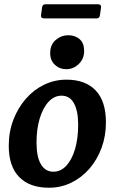

<svg xmlns="http://www.w3.org/2000/svg" viewBox="-20 -864 538 899"><path d="M209 15Q119 15 70 -35Q21 -85 21 -181Q21 -247 42.5 -303Q64 -359 101 -401.5Q138 -444 187 -467.5Q236 -491 291 -491Q380 -491 428 -440.5Q476 -390 476 -291Q476 -227 455.5 -171.5Q435 -116 398.5 -74Q362 -32 313.5 -8.5Q265 15 209 15ZM230 -60Q265 -60 291 -88.5Q317 -117 331.5 -166.5Q346 -216 346 -280Q346 -344 326.5 -380Q307 -416 268 -416Q234 -416 207.5 -387.5Q181 -359 166 -309.5Q151 -260 151 -196Q151 -130 171.5 -95Q192 -60 230 -60ZM290 -540Q259 -540 237 -560.5Q215 -581 215 -615Q215 -655 241 -677Q267 -699 300 -699Q332 -699 353 -680.5Q374 -662 374 -625Q374 -589 349 -564.5Q324 -540 290 -540ZM177 -829Q179 -844 192 -844H438Q455 -844 453 -829L448 -793Q446 -778 433 -778H187Q170 -778 172 -793Z"/></svg>

Font: Alkatra Medium
Style: Regular
Weight: 500
Designer: Suman Bhandary
Version: Version 1.100;gftools[0.9.22]